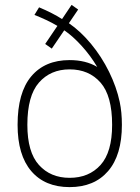

<svg xmlns="http://www.w3.org/2000/svg" viewBox="-20 -756 572 786"><path d="M52 -245Q52 -377 108 -443.5Q164 -510 265 -510Q331 -510 378 -482Q350 -529 314 -568.5Q278 -608 243 -632L192 -557L165 -576L215 -650Q193 -663 169.5 -674Q146 -685 121 -695L140 -726Q195 -703 234 -678L273 -736L300 -717L262 -661Q310 -628 353 -576Q396 -524 426.5 -462Q457 -400 470 -339Q479 -297 479 -245Q479 -121 422.5 -55.5Q366 10 265 10Q164 10 108 -55.5Q52 -121 52 -245ZM265 -28Q344 -28 391.5 -80.5Q439 -133 439 -245Q439 -364 391.5 -418Q344 -472 265 -472Q187 -472 139.5 -418Q92 -364 92 -245Q92 -133 139.5 -80.5Q187 -28 265 -28Z"/></svg>

Font: Haskoy ExtraLight
Style: Regular
Weight: 200
Designer: Ertekin Erdin
Foundry: Ertekin Erdin
Version: Version 2.000; ttfautohint (v1.8.4.7-5d5b)